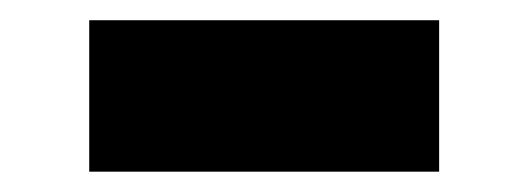

<svg xmlns="http://www.w3.org/2000/svg" viewBox="-20 -383 515 187"><path d="M407.7 -363.3V-215.8H66.9V-363.3Z"/></svg>

Font: Inter Black
Style: Regular
Weight: 900
Designer: Rasmus Andersson
Foundry: rsms
Version: Version 4.000;git-a52131595